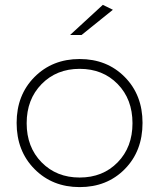

<svg xmlns="http://www.w3.org/2000/svg" viewBox="-20 -763 650 784"><path d="M47.9 -261.2Q47.9 -375 120.8 -448.5Q193.8 -522 305.2 -522Q417 -522 489.5 -448.5Q562 -375 562 -261.2Q562 -146 489.5 -72.5Q417 1 305.2 1Q193.8 1 120.8 -72.8Q47.9 -146.5 47.9 -261.2ZM305.2 -38.1Q399.9 -38.1 460.4 -100.1Q521 -162.1 521 -259.8Q521 -357.9 460.4 -419.9Q399.9 -481.9 305.2 -481.9Q210.9 -481.9 149.9 -419.7Q88.9 -357.4 88.9 -259.8Q88.9 -162.1 149.9 -100.1Q210.9 -38.1 305.2 -38.1ZM266.1 -620.1 399.9 -743.2 440.9 -723.1 313 -620.1Z"/></svg>

Font: Trueno UltraLight
Style: Regular
Weight: 250
Designer: Julieta Ulanovsky
Foundry: Julieta Ulanovsky
Version: Version 3.001b | FøM Fix